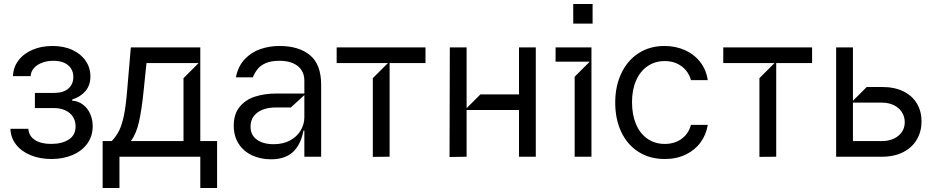

<svg xmlns="http://www.w3.org/2000/svg" viewBox="-20 -782 4667 958"><path d="M121.4 -139.2Q124.3 -102.6 154.7 -83.3Q185 -63.9 235.1 -63.9Q289.1 -63.9 323.2 -85.8Q357.2 -107.6 357.2 -152Q357.2 -179 343.8 -199.6Q330.3 -220.2 305.6 -231.5Q280.9 -242.9 247.9 -242.9H154.1V-318.2H247.9Q296.2 -318.2 321 -340Q345.9 -361.9 345.9 -397.7Q345.9 -422.2 334.2 -440.5Q322.4 -458.8 300.1 -468.8Q277.7 -478.7 246.4 -478.7Q214.8 -478.7 189.5 -468.9Q164.1 -459.2 149 -441.8Q133.9 -424.4 132.8 -402H44.7Q46.2 -445.7 71.7 -479.9Q97.3 -514.2 141.7 -533.4Q186.1 -552.6 242.2 -552.6Q298.7 -552.6 341.4 -532.7Q384.2 -512.8 407.7 -478.2Q431.1 -443.5 431.1 -400.6Q431.1 -356.5 406.2 -327.4Q381.4 -298.3 340.2 -285.5V-279.8Q370.4 -277.7 393.6 -260.3Q416.9 -242.9 429.7 -214.5Q442.5 -186.1 442.5 -152Q442.5 -103 416 -66.1Q389.6 -29.1 342.7 -8.9Q295.8 11.4 236.5 11.4Q179 11.4 132.8 -7.6Q86.6 -26.6 60 -60.9Q33.4 -95.2 32 -139.2Z M576 156.2H492.2V-78.1H537.6Q560.7 -102.3 574.9 -131.4Q589.1 -160.5 598.5 -206.9Q608 -253.2 614.3 -329.5L632.8 -545.5H979.4V-78.1H1063.2V156.2H979.4V0H576ZM895.6 -78.1V-392L970.9 -467.3H710.9L696.7 -329.5Q686.8 -231.9 673.1 -172.4Q659.4 -112.9 632.8 -78.1Z M1146.3 -154.8Q1146.3 -213.8 1176.3 -249.6Q1206.3 -285.5 1253.9 -300.4Q1301.5 -315.3 1358 -315.3H1498.6V-380.7Q1498.6 -409.4 1484.6 -431.6Q1470.5 -453.8 1442.6 -466.3Q1414.8 -478.7 1374.3 -478.7Q1333.8 -478.7 1307.5 -467.7Q1281.2 -456.7 1266.5 -438.7Q1251.8 -420.8 1241.5 -396.3H1157Q1168 -451.3 1200.8 -486.3Q1233.7 -521.3 1278.8 -536.9Q1323.9 -552.6 1374.3 -552.6Q1471.6 -552.6 1527 -506.4Q1582.4 -460.2 1582.4 -359.4V0H1498.6V-130.7H1494.3Q1480.8 -59.7 1441.4 -23.4Q1402 12.8 1332.4 12.8Q1279.8 12.8 1237.4 -7.1Q1195 -27 1170.6 -65Q1146.3 -103 1146.3 -154.8ZM1498.6 -197.4V-307.5L1431.1 -245.7H1353.7Q1319.6 -245.7 1291.4 -235.1Q1263.1 -224.4 1246.6 -202.9Q1230.1 -181.5 1230.1 -150.6Q1229.8 -108.3 1261.4 -85.4Q1293 -62.5 1345.2 -62.5Q1392.8 -62.5 1427.6 -81.5Q1462.4 -100.5 1480.5 -131.4Q1498.6 -162.3 1498.6 -197.4Z M1924 0 1840.2 0.7V-392L1915.5 -467.3H1659.8V-545.5H2103V-467.3H1924Z M2308.2 0 2223 1.4 2224.4 -545.5H2308.2V-242.2L2377.1 -311.1H2569.6V-545.5H2653.4V0H2569.6V-233H2308.2Z M2931.1 0H2847.3V-399.1L2922.6 -474.4H2752.1V-545.5H2931.1ZM2936.8 -664.1H2840.2V-762.1H2936.8Z M3049.7 -269.9Q3049.7 -352.3 3080.3 -416.5Q3110.8 -480.8 3166.5 -516.7Q3222.3 -552.6 3295.5 -552.6Q3352.3 -552.6 3398.8 -531.2Q3445.3 -509.9 3474.8 -471.2Q3504.3 -432.5 3511.4 -382.1H3427.6Q3420.8 -408 3403.6 -429.7Q3386.4 -451.3 3359.2 -464.3Q3332 -477.3 3296.9 -477.3Q3248.2 -477.3 3211.1 -451.9Q3174 -426.5 3153.8 -380.1Q3133.5 -333.8 3133.5 -272.7Q3133.5 -209.9 3153.4 -162.6Q3173.3 -115.4 3210.4 -89.7Q3247.5 -63.9 3296.9 -63.9Q3345.9 -63.9 3380.7 -89.1Q3415.5 -114.3 3427.6 -159.1H3511.4Q3503.9 -110.4 3475.7 -71.7Q3447.4 -33 3401.5 -10.8Q3355.5 11.4 3296.9 11.4Q3221.6 11.4 3165.5 -24.5Q3109.4 -60.4 3079.5 -124.3Q3049.7 -188.2 3049.7 -269.9Z M3853 0 3769.2 0.7V-392L3844.5 -467.3H3588.8V-545.5H4032V-467.3H3853Z M4152 0V-545.5H4235.8V-279.1L4304.7 -348H4380.7Q4443.2 -348 4487.7 -326Q4532.3 -304 4555.2 -265.1Q4578.1 -226.2 4578.1 -176.1Q4578.1 -126.4 4555 -86.5Q4532 -46.5 4487.4 -23.3Q4442.8 0 4380.7 0ZM4380.7 -78.1Q4413.4 -78.1 4439.3 -90Q4465.2 -101.9 4479.8 -123.2Q4494.3 -144.5 4494.3 -171.9Q4494.3 -200.3 4479.8 -222.7Q4465.2 -245 4439.3 -257.5Q4413.4 -269.9 4380.7 -269.9H4235.8V-78.1Z"/></svg>

Font: Riot Sans
Style: Regular
Weight: 400
Designer: Rasmus Andersson
Foundry: rsms
Version: Version 4.001